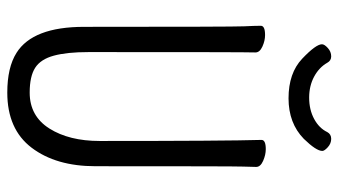

<svg xmlns="http://www.w3.org/2000/svg" viewBox="-226 -708 951 540"><g transform="rotate(90 250.0 -437.5)"><path d="M240 18Q169 18 128 -8Q55 -54 55 -198Q55 -618 53.5 -648Q52 -678 52 -695Q52 -707 78 -707Q94 -707 110.5 -699.5Q127 -692 127 -680Q127 -668 126.5 -639Q126 -610 126 -210Q126 -150 136 -113Q146 -76 170 -60.5Q194 -45 240 -45Q306 -45 341 -100.5Q376 -156 376 -242Q376 -595 373 -697Q373 -709 399 -709Q415 -709 432 -701.5Q449 -694 449 -682Q449 -670 448 -645Q447 -620 447 -230Q447 -119 395 -50.5Q343 18 240 18ZM256 -773Q185 -773 144.5 -811.5Q104 -850 104 -867Q104 -874 114.5 -883.5Q125 -893 138 -893Q150 -893 156 -882Q169 -859 195 -845Q221 -831 254 -831Q288 -831 314 -845Q340 -859 351 -882Q357 -893 370 -893Q383 -893 393.5 -883.5Q404 -874 404 -868Q404 -851 370 -816Q326 -773 256 -773Z"/></g></svg>

Font: LXGW WenKai Mono Lite
Style: Regular
Weight: 400
Monospace: yes
Designer: LXGW / Fontworks Inc.
Foundry: LXGW / Fontworks Inc.
Version: Version 1.520; June 14, 2025